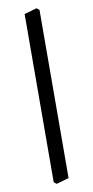

<svg xmlns="http://www.w3.org/2000/svg" viewBox="-101 -821 482 999"><g transform="rotate(-10 140.5 -321.0)"><path d="M103 -761 169 -780 183 -769 180 119 114 138 100 127Z"/></g></svg>

Font: TMT Limkin
Style: Regular
Weight: 400
Designer: Gabriel Drozdov
Version: Version 1.000;Glyphs 3.1.2 (3151)